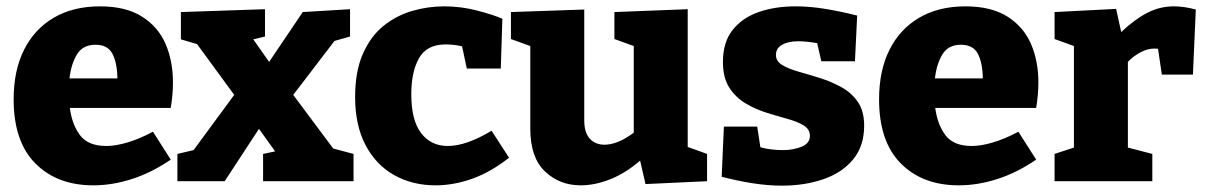

<svg xmlns="http://www.w3.org/2000/svg" viewBox="-20 -571 3802 605"><path d="M274 13Q160 13 91.5 -56Q23 -125 23 -258Q23 -349 56 -414.5Q89 -480 150 -515.5Q211 -551 295 -551Q376 -551 427 -519Q478 -487 501.5 -433Q525 -379 525 -311Q525 -273 518 -231H200Q207 -178 232.5 -144.5Q258 -111 315 -111Q345 -111 383 -122.5Q421 -134 462 -156L518 -68Q458 -27 396 -7Q334 13 274 13ZM281 -430Q241 -430 222.5 -399.5Q204 -369 199 -324H350Q349 -374 334 -402Q319 -430 281 -430Z M539 0V-86L590 -98L718 -272L601 -432L550 -447V-533L815 -542V-456L778 -447L828 -376L934 -533L1083 -542V-456L1034 -442L904 -272L1030 -103L1094 -86V0H809V-86L847 -94L796 -165L688 0Z M1352 13Q1280 13 1222.5 -19Q1165 -51 1132 -113.5Q1099 -176 1099 -265Q1099 -346 1123.5 -401.5Q1148 -457 1188.5 -489.5Q1229 -522 1278.5 -536.5Q1328 -551 1380 -551Q1432 -551 1482.5 -538Q1533 -525 1563 -512L1558 -355H1451L1436 -425Q1411 -431 1384 -431Q1325 -431 1300.5 -388Q1276 -345 1276 -274Q1276 -192 1307 -151.5Q1338 -111 1391 -111Q1449 -111 1529 -159L1584 -74Q1527 -29 1468.5 -8Q1410 13 1352 13Z M1810 13Q1743 13 1697 -31Q1651 -75 1651 -165V-426L1590 -448V-533L1821 -541V-192Q1821 -153 1838.5 -134Q1856 -115 1885 -115Q1905 -115 1928.5 -124.5Q1952 -134 1977 -153V-426L1916 -448V-533L2147 -542V-108L2208 -86V0L2014 9L1997 -65Q1951 -25 1902.5 -6Q1854 13 1810 13Z M2425 -398Q2425 -378 2445 -366Q2465 -354 2497 -345Q2529 -336 2564 -325Q2599 -314 2631 -296.5Q2663 -279 2683 -250Q2703 -221 2703 -175Q2703 -111 2668.5 -69Q2634 -27 2575 -6.5Q2516 14 2444 14Q2400 14 2352 6.5Q2304 -1 2254 -14L2261 -172H2366L2376 -107Q2393 -102 2412.5 -100Q2432 -98 2447 -98Q2479 -98 2505.5 -108.5Q2532 -119 2532 -143Q2532 -164 2512 -176Q2492 -188 2461 -196.5Q2430 -205 2395 -216Q2360 -227 2329 -245.5Q2298 -264 2278 -295Q2258 -326 2258 -376Q2258 -438 2288.5 -476.5Q2319 -515 2370.5 -533Q2422 -551 2487 -551Q2532 -551 2580.5 -543Q2629 -535 2681 -522L2674 -378H2568L2555 -435Q2521 -441 2495 -441Q2464 -441 2444.5 -430Q2425 -419 2425 -398Z M3001 13Q2887 13 2818.5 -56Q2750 -125 2750 -258Q2750 -349 2783 -414.5Q2816 -480 2877 -515.5Q2938 -551 3022 -551Q3103 -551 3154 -519Q3205 -487 3228.5 -433Q3252 -379 3252 -311Q3252 -273 3245 -231H2927Q2934 -178 2959.5 -144.5Q2985 -111 3042 -111Q3072 -111 3110 -122.5Q3148 -134 3189 -156L3245 -68Q3185 -27 3123 -7Q3061 13 3001 13ZM3008 -430Q2968 -430 2949.5 -399.5Q2931 -369 2926 -324H3077Q3076 -374 3061 -402Q3046 -430 3008 -430Z M3303 0V-86L3364 -106V-426L3303 -448V-533L3497 -543L3513 -470Q3554 -509 3594 -530Q3634 -551 3679 -551Q3711 -551 3748 -541L3739 -336H3641L3629 -417Q3624 -418 3618 -418Q3596 -418 3573.5 -406Q3551 -394 3534 -376V-106L3611 -86V0Z"/></svg>

Font: Bitter ExtraBold
Style: Regular
Weight: 800
Designer: Sol Matas, and Bitter project Authors
Foundry: Sol Matas
Version: Version 2.001